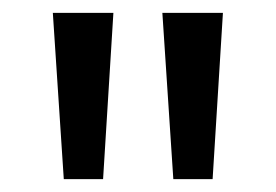

<svg xmlns="http://www.w3.org/2000/svg" viewBox="-20 -820 428 298"><path d="M79 -542 62 -800H156L140 -542ZM249 -542 232 -800H326L310 -542Z"/></svg>

Font: Noto Sans Tamil ExtraCondensed
Style: Regular
Weight: 400
Width: 2
Designer: Jelle Bosma - Monotype Design Team
Foundry: Monotype Imaging Inc.
Version: Version 2.004